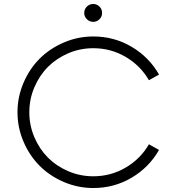

<svg xmlns="http://www.w3.org/2000/svg" viewBox="-20 -945 875 975"><path d="M453.6 -834Q435.1 -834 421.4 -847.2Q407.7 -860.4 407.7 -878.9Q407.7 -898.4 421.1 -911.6Q434.6 -924.8 453.6 -924.8Q471.7 -924.8 485.1 -911.6Q498.5 -898.4 498.5 -878.9Q498.5 -860.4 485.1 -847.2Q471.7 -834 453.6 -834ZM453.6 9.8Q375.5 9.8 304.2 -20.8Q232.9 -51.3 181.4 -102.8Q129.9 -154.3 99.4 -225.6Q68.8 -296.9 68.8 -375Q68.8 -453.1 99.4 -524.4Q129.9 -595.7 181.4 -647.2Q232.9 -698.7 304.2 -729.2Q375.5 -759.8 453.6 -759.8Q559.6 -759.8 648.2 -707.5Q736.8 -655.3 787.6 -566.4L736.3 -537.6Q693.4 -611.8 618.2 -656Q543 -700.2 453.6 -700.2Q387.2 -700.2 327.1 -674.6Q267.1 -648.9 223.6 -605.5Q180.2 -562 154.5 -501.7Q128.9 -441.4 128.9 -375Q128.9 -308.6 154.5 -248.3Q180.2 -188 223.6 -144.5Q267.1 -101.1 327.1 -75.4Q387.2 -49.8 453.6 -49.8Q543 -49.8 618.2 -94Q693.4 -138.2 736.3 -212.4L787.6 -183.6Q736.8 -94.7 648.2 -42.5Q559.6 9.8 453.6 9.8Z"/></svg>

Font: Now Alt Light
Style: Regular
Weight: 300
Designer: Alfredo Marco Pradil
Foundry: Alfredo Marco Pradil
Version: Version 1.002;PS 001.002;hotconv 1.0.88;makeotf.lib2.5.64775